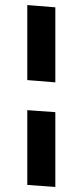

<svg xmlns="http://www.w3.org/2000/svg" viewBox="-20 -732 327 760"><path d="M88 -712V-415L199 -406V-703ZM88 -296V0L199 8V-288Z"/></svg>

Font: Catamaran SemiBold
Style: Regular
Weight: 600
Designer: Pria Ravichandran
Version: Version 2.000